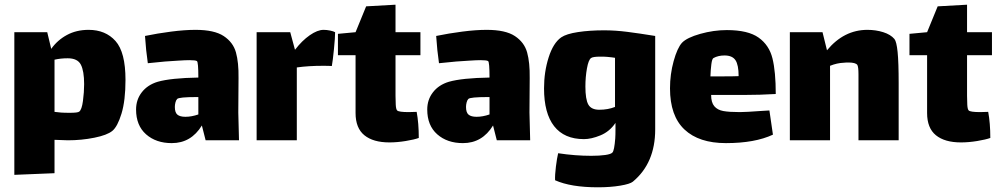

<svg xmlns="http://www.w3.org/2000/svg" viewBox="-20 -597 4251 817"><path d="M514 -257Q514 -169 497 -113.5Q480 -58 458 -40Q436 -22 381.5 -11Q327 0 269 0Q252 0 212 -2V140L41 147V-460H181L198 -389Q224 -426 264.5 -448Q305 -470 357 -470Q429 -470 471.5 -422.5Q514 -375 514 -257ZM338 -239Q338 -295 324 -322Q310 -349 268 -349Q238 -349 212 -343V-121L240 -118Q253 -117 277 -117Q311 -117 317 -122Q328 -130 333 -167.5Q338 -205 338 -239Z M855 0 839 -63Q793 12 711 12Q644 12 601.5 -25.5Q559 -63 559 -131Q559 -173 583.5 -204.5Q608 -236 651 -249Q707 -265 824 -267Q824 -333 818 -337Q813 -341 786 -341Q769 -341 739 -339Q691 -337 609 -328Q601 -382 597 -444Q650 -455 708 -462.5Q766 -470 812 -470Q892 -470 932 -443.5Q972 -417 984 -374Q996 -331 995 -265L994 -118L997 0ZM824 -110V-184H816Q742 -184 734 -176Q729 -171 726.5 -161Q724 -151 724 -142Q724 -118 735 -109Q746 -100 769 -100Q795 -100 824 -110Z M1406 -460Q1406 -438 1401 -387.5Q1396 -337 1392 -316Q1382 -317 1355 -317Q1292 -317 1243 -310V0H1072V-460H1215L1235 -386H1236Q1265 -424 1298 -447Q1331 -470 1357 -470Q1370 -470 1384.5 -467Q1399 -464 1406 -460Z M1663 -189Q1663 -171 1664 -151.5Q1665 -132 1670 -127Q1677 -120 1719 -120L1753 -121Q1762 -73 1762 -10Q1743 -3 1706.5 3Q1670 9 1637 9Q1568 9 1530.5 -21.5Q1493 -52 1493 -116V-362H1418V-453L1493 -460L1538 -570L1663 -577V-460H1769V-362H1663Z M2094 0 2078 -63Q2032 12 1950 12Q1883 12 1840.5 -25.5Q1798 -63 1798 -131Q1798 -173 1822.5 -204.5Q1847 -236 1890 -249Q1946 -265 2063 -267Q2063 -333 2057 -337Q2052 -341 2025 -341Q2008 -341 1978 -339Q1930 -337 1848 -328Q1840 -382 1836 -444Q1889 -455 1947 -462.5Q2005 -470 2051 -470Q2131 -470 2171 -443.5Q2211 -417 2223 -374Q2235 -331 2234 -265L2233 -118L2236 0ZM2063 -110V-184H2055Q1981 -184 1973 -176Q1968 -171 1965.5 -161Q1963 -151 1963 -142Q1963 -118 1974 -109Q1985 -100 2008 -100Q2034 -100 2063 -110Z M2768 -444V-46Q2768 97 2673 176Q2661 186 2619 193Q2577 200 2524 200Q2409 200 2342 170Q2341 148 2345.5 112Q2350 76 2355 55Q2427 66 2496 66Q2531 66 2555.5 62.5Q2580 59 2586 52Q2594 44 2598 -8Q2599 -22 2599 -49V-74Q2574 -37 2535 -21Q2496 -5 2465 -5Q2381 -5 2338 -60Q2295 -115 2295 -221Q2295 -291 2314.5 -352.5Q2334 -414 2368 -438Q2390 -453 2439.5 -460.5Q2489 -468 2551 -468Q2598 -468 2649 -461.5Q2700 -455 2768 -444ZM2597 -142V-351Q2586 -353 2564 -355Q2554 -356 2534 -356Q2503 -356 2495 -350Q2484 -342 2477.5 -305.5Q2471 -269 2471 -229Q2471 -174 2483.5 -152Q2496 -130 2530 -130Q2567 -130 2597 -142Z M3221 -125Q3230 -125 3254 -127L3269 -24Q3192 12 3069 12Q2954 12 2892.5 -46Q2831 -104 2831 -221Q2831 -281 2846.5 -337Q2862 -393 2882 -415Q2903 -437 2960 -453Q3017 -469 3073 -469Q3163 -469 3208 -437Q3253 -405 3267 -348.5Q3281 -292 3281 -197Q3213 -193 3148 -193H3006Q3006 -161 3019.5 -145Q3033 -129 3058 -124.5Q3083 -120 3128 -120Q3153 -120 3221 -125ZM3003 -272H3055Q3102 -272 3123 -273Q3123 -321 3109.5 -341Q3096 -361 3063 -361Q3036 -361 3016 -350Q3010 -347 3007 -324Q3004 -301 3003 -272Z M3804 -242V0H3633V-240V-281Q3633 -313 3628 -321Q3620 -331 3591 -331Q3577 -331 3570 -330Q3542 -329 3512 -317V0H3341V-460H3480L3499 -383Q3571 -470 3671 -470Q3707 -470 3738.5 -460Q3770 -450 3786 -431Q3795 -420 3799.5 -376Q3804 -332 3804 -242Z M4095 -189Q4095 -171 4096 -151.5Q4097 -132 4102 -127Q4109 -120 4151 -120L4185 -121Q4194 -73 4194 -10Q4175 -3 4138.5 3Q4102 9 4069 9Q4000 9 3962.5 -21.5Q3925 -52 3925 -116V-362H3850V-453L3925 -460L3970 -570L4095 -577V-460H4201V-362H4095Z"/></svg>

Font: Lalezar
Style: Regular
Weight: 400
Designer: Borna Izadpanah
Foundry: Borna Izadpanah
Version: Version 1.004